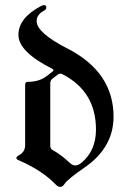

<svg xmlns="http://www.w3.org/2000/svg" viewBox="-20 -727 501 757"><path d="M56.6 -116.2Q79.1 -128.9 79.1 -154.8V-392.1Q79.1 -404.3 89.8 -404.3Q133.8 -404.3 163.1 -426.3L186.5 -444.3Q190.9 -447.8 190.9 -450.4Q190.9 -453.1 185.5 -456.1Q52.7 -522.9 52.7 -589.4Q52.7 -655.8 140.6 -702.6Q148.9 -707 153.3 -707Q162.6 -707 162.6 -696.3Q162.6 -689.5 151.4 -683.6Q124.5 -668.9 124.5 -643.6Q124.5 -597.7 246.1 -535.6Q427.7 -442.4 427.7 -267.1Q427.7 -145.5 314 -66.9Q247.1 -21 234.9 -2.4Q227.1 9.8 217.8 9.8Q208.5 9.8 200.7 1.5Q145.5 -55.7 54.7 -94.7Q44.4 -99.1 44.4 -104Q44.4 -108.9 56.6 -116.2ZM178.2 -151.9Q178.2 -141.1 187 -135.7Q221.7 -116.7 254.9 -85Q265.6 -74.7 276.9 -74.7Q288.1 -74.7 300.3 -84.5Q358.4 -132.3 358.4 -215.8Q358.4 -366.7 226.6 -434.1Q222.2 -436.5 217.3 -436.5Q212.4 -436.5 208 -433.1L187.5 -417.5Q178.2 -410.6 178.2 -398.4Z"/></svg>

Font: UnifrakturMaguntia
Style: Book
Weight: 400
Designer: j. 'mach' wust, Gerrit Ansmann, Georg Duffner, based on a font by Peter Wiegel, original typeface by Carl Albert Fahrenw
Version: Version 2017-03-19